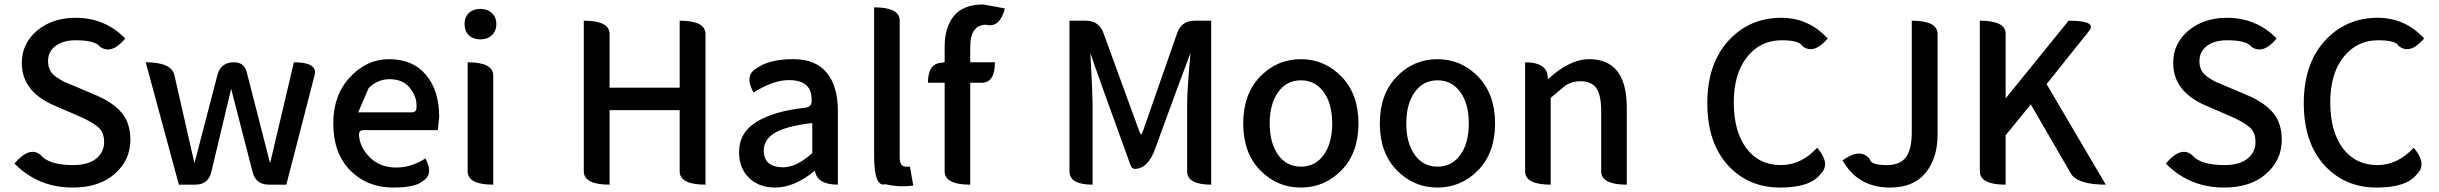

<svg xmlns="http://www.w3.org/2000/svg" viewBox="-20 -830 10964 863"><path d="M307 13Q151 13 45 -95Q113 -175 163 -133Q200 -88 309 -88Q375 -88 411 -116Q448 -145 448 -192Q448 -216 440 -233Q433 -251 413 -265Q393 -280 378 -287Q364 -295 330 -310L228 -354Q78 -417 78 -547Q78 -634 146 -692Q215 -750 320 -750Q452 -750 543 -657Q482 -583 429 -620Q408 -649 320 -649Q263 -649 229 -623Q196 -598 196 -555Q196 -532 205 -514Q214 -497 234 -483Q254 -470 269 -462Q285 -455 315 -443L416 -400Q488 -369 527 -323Q566 -277 566 -201Q566 -110 495 -48Q425 13 307 13Z M784 0 635 -550Q751 -550 764 -492L854 -96L957 -492Q972 -550 1032 -550Q1078 -550 1089 -506L1194 -96L1301 -550Q1409 -550 1394 -492L1267 0H1189Q1129 0 1115 -58L1019 -431L930 -58Q917 0 857 0Z M1746 13Q1631 13 1554 -64Q1478 -142 1478 -275Q1478 -403 1553 -483Q1628 -564 1729 -564Q1836 -564 1895 -493Q1954 -423 1954 -304L1948 -245H1613Q1591 -245 1594 -219Q1598 -167 1643 -122Q1689 -77 1761 -77Q1829 -77 1892 -118Q1932 -45 1877 -14Q1845 13 1746 13ZM1590 -325H1831Q1854 -325 1852 -352Q1854 -396 1822 -435Q1791 -474 1731 -474Q1677 -474 1637 -434Z M2197 0Q2082 0 2082 -60V-550Q2197 -550 2197 -490V0ZM2087 -672Q2068 -691 2068 -722Q2068 -753 2087 -771Q2107 -790 2139 -790Q2171 -790 2191 -771Q2211 -753 2211 -722Q2211 -691 2191 -672Q2171 -653 2139 -653Q2107 -653 2087 -672Z M2720 0Q2604 0 2604 -60V-737Q2720 -737 2720 -677V-436H3035V-737Q3151 -737 3151 -677V0Q3035 0 3035 -60V-335H2720V0Z M3464 13Q3392 13 3347 -30Q3302 -74 3302 -146Q3302 -234 3380 -282Q3459 -331 3601 -346Q3631 -350 3628 -382Q3629 -470 3526 -470Q3455 -470 3367 -414Q3324 -492 3382 -524Q3438 -564 3546 -564Q3647 -564 3696 -503Q3746 -443 3746 -331V0Q3652 0 3643 -63Q3551 13 3464 13ZM3499 -78Q3561 -78 3631 -142V-277Q3513 -263 3463 -233Q3413 -203 3413 -154Q3413 -115 3436 -96Q3460 -78 3499 -78Z M4085 4Q4023 13 3960 -2Q3909 13 3909 -129V-797Q4024 -797 4024 -737V-123Q4024 -81 4051 -81H4070L4085 4Z M4341 0Q4226 0 4226 -60V-458H4151Q4151 -544 4211 -548L4226 -550V-619Q4226 -708 4268 -759Q4311 -810 4400 -810L4497 -792Q4474 -705 4414 -718V-719Q4341 -719 4341 -620V-550H4452Q4452 -458 4392 -458H4341V0Z M4891 0Q4787 0 4787 -60V-737H4860Q4920 -737 4940 -681L5102 -237Q5109 -216 5116 -237L5271 -681Q5290 -737 5350 -737H5424V0Q5316 0 5316 -60V-364Q5316 -424 5331 -592Q5299 -509 5172 -161Q5140 -71 5080 -71Q5068 -71 5061 -89Q4907 -512 4881 -592Q4891 -404 4891 -364V0Z M6010 -65Q5934 13 5827 13Q5720 13 5644 -65Q5568 -143 5568 -275Q5568 -407 5644 -485.5Q5720 -564 5827 -564Q5934 -564 6010 -485.5Q6086 -407 6086 -275Q6086 -143 6010 -65ZM5827 -81Q5892 -81 5930 -134Q5968 -187 5968 -275Q5968 -363 5930 -416Q5892 -469 5827 -469Q5763 -469 5725 -416Q5687 -363 5687 -275Q5687 -187 5725 -134Q5763 -81 5827 -81Z M6624 -65Q6548 13 6441 13Q6334 13 6258 -65Q6182 -143 6182 -275Q6182 -407 6258 -485.5Q6334 -564 6441 -564Q6548 -564 6624 -485.5Q6700 -407 6700 -275Q6700 -143 6624 -65ZM6441 -81Q6506 -81 6544 -134Q6582 -187 6582 -275Q6582 -363 6544 -416Q6506 -469 6441 -469Q6377 -469 6339 -416Q6301 -363 6301 -275Q6301 -187 6339 -134Q6377 -81 6441 -81Z M6950 0Q6835 0 6835 -60V-550Q6929 -550 6936 -490L6938 -474Q7035 -564 7123 -564Q7292 -564 7292 -346V0Q7177 0 7177 -60V-332Q7177 -403 7155 -434Q7133 -465 7084 -465Q7048 -465 7018 -447L6950 -390V0Z M7981 13Q7838 13 7746 -88Q7654 -190 7654 -366Q7654 -542 7748 -646Q7843 -750 7986 -750Q8110 -750 8195 -657Q8132 -583 8081 -623Q8068 -649 7988 -649Q7892 -649 7832 -573Q7773 -498 7773 -370Q7773 -239 7830 -163Q7887 -88 7985 -88Q8076 -88 8148 -166Q8210 -93 8163 -48Q8118 13 7981 13Z M8475 13Q8331 13 8262 -109Q8343 -168 8385 -114Q8387 -88 8462 -88Q8519 -88 8546 -122Q8573 -157 8573 -236V-737Q8689 -737 8689 -677V-225Q8689 -119 8635 -53Q8582 13 8475 13Z M8995 0Q8879 0 8879 -60V-737Q8995 -737 8995 -678V-388L9278 -737Q9407 -737 9370 -691L9179 -452L9445 0Q9316 0 9287 -52L9108 -361L8995 -222V0Z M9977 13Q9821 13 9715 -95Q9783 -175 9833 -133Q9870 -88 9979 -88Q10045 -88 10081 -116Q10118 -145 10118 -192Q10118 -216 10110 -233Q10103 -251 10083 -265Q10063 -280 10048 -287Q10034 -295 10000 -310L9898 -354Q9748 -417 9748 -547Q9748 -634 9816 -692Q9885 -750 9990 -750Q10122 -750 10213 -657Q10152 -583 10099 -620Q10078 -649 9990 -649Q9933 -649 9899 -623Q9866 -598 9866 -555Q9866 -532 9875 -514Q9884 -497 9904 -483Q9924 -470 9939 -462Q9955 -455 9985 -443L10086 -400Q10158 -369 10197 -323Q10236 -277 10236 -201Q10236 -110 10165 -48Q10095 13 9977 13Z M10662 13Q10519 13 10427 -88Q10335 -190 10335 -366Q10335 -542 10429 -646Q10524 -750 10667 -750Q10791 -750 10876 -657Q10813 -583 10762 -623Q10749 -649 10669 -649Q10573 -649 10513 -573Q10454 -498 10454 -370Q10454 -239 10511 -163Q10568 -88 10666 -88Q10757 -88 10829 -166Q10891 -93 10844 -48Q10799 13 10662 13Z"/></svg>

Font: Swei Half Moon CJK SC
Style: Medium
Weight: 500
Version: Version 2.071